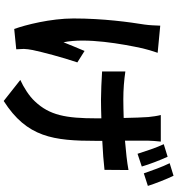

<svg xmlns="http://www.w3.org/2000/svg" viewBox="20 -893 960 1040"><g transform="rotate(90 500.0 -373.0)"><path d="M882 -661C871 -700 847 -762 829 -801L761 -780C780 -740 799 -682 813 -638ZM119 -761C118 -736 117 -703 113 -676C100 -595 80 -453 80 -291C80 -168 115 -30 137 30L247 19C246 5 245 -12 245 -22C245 -33 248 -55 251 -70C263 -126 289 -226 318 -312L256 -351C240 -315 222 -268 209 -237C183 -360 218 -556 242 -666C247 -687 257 -722 266 -747ZM603 -764C608 -746 612 -716 614 -696C616 -668 618 -617 619 -563C584 -562 550 -561 518 -561C464 -561 416 -565 367 -572V-446C417 -443 477 -440 520 -440C553 -440 587 -441 621 -442V-417C621 -249 604 -161 529 -82C501 -51 451 -20 413 -3L527 87C724 -39 743 -182 743 -416V-447C803 -450 858 -454 900 -459L901 -589C858 -581 802 -575 742 -570C742 -623 742 -674 742 -696C743 -718 744 -740 747 -764ZM864 -812C884 -772 904 -715 919 -672L987 -694C975 -732 951 -794 932 -833Z"/></g></svg>

Font: Noto Sans CJK KR Bold
Style: Regular
Weight: 700
Designer: Ryoko NISHIZUKA (kana & ideographs); Paul D. Hunt (Latin, Greek & Cyrillic); Wenlong ZHANG (bopomofo); Sandoll Communica
Foundry: Adobe Systems Incorporated
Version: Version 1.004;PS 1.004;hotconv 1.0.82;makeotf.lib2.5.63406